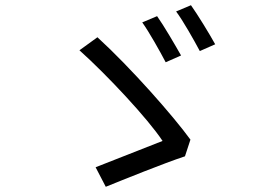

<svg xmlns="http://www.w3.org/2000/svg" viewBox="-20 -763 1040 737"><path d="M583 -701 526 -677C552 -641 594 -566 616 -524L675 -550C653 -589 608 -666 583 -701ZM713 -743 656 -719C683 -683 724 -610 747 -567L806 -593C784 -633 738 -708 713 -743ZM690 -163 711 -227C645 -318 482 -503 354 -620L285 -570C391 -475 548 -307 604 -222C549 -200 409 -145 347 -121L386 -46C453 -73 608 -136 690 -163Z"/></svg>

Font: Noto Sans Mono CJK HK
Style: Regular
Weight: 400
Designer: Ryoko NISHIZUKA 西塚涼子 (kana, bopomofo & ideographs); Paul D. Hunt (Latin, Greek & Cyrillic); Sandoll Communications 산돌커뮤니
Foundry: Adobe
Version: Version 2.004;hotconv 1.0.118;makeotfexe 2.5.65603